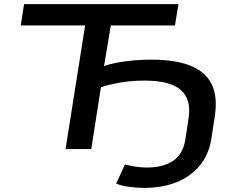

<svg xmlns="http://www.w3.org/2000/svg" viewBox="-20 -725 1151 934"><path d="M683 189Q646 189 608.5 184Q571 179 545 168L588 75Q614 82 641 86Q668 90 694 90Q774 90 822.5 57Q871 24 882 -48L897 -148Q912 -238 861.5 -285.5Q811 -333 681 -333Q643 -333 605.5 -329Q568 -325 533.5 -317.5Q499 -310 471 -301L424 0H299L394 -601H81L97 -705H848L831 -601H519L486 -403Q511 -413 548 -420Q585 -427 628.5 -431Q672 -435 715 -435Q803 -435 866.5 -418.5Q930 -402 969.5 -367.5Q1009 -333 1022.5 -280Q1036 -227 1024 -154L1008 -49Q995 29 951 81.5Q907 134 838.5 161.5Q770 189 683 189Z"/></svg>

Font: Nunito Sans 7pt Expanded SemiBold
Style: Italic
Weight: 600
Width: 7
Italic angle: -9°
Designer: Vernon Adams
Foundry: Vernon Adams
Version: Version 3.101;gftools[0.9.27]